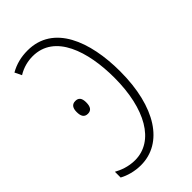

<svg xmlns="http://www.w3.org/2000/svg" viewBox="-226 -794 873 873"><g transform="rotate(-45 210.5 -357.0)"><path d="M133 10C275 10 368 -131 368 -359C368 -552 303 -724 137 -724C96 -724 59 -715 24 -695L40 -662C72 -682 106 -689 135 -689C277 -689 329 -526 329 -357C329 -158 253 -25 130 -25C87 -25 51 -40 28 -53V-16C55 -1 93 10 133 10ZM97 -368C97 -342 105 -326 128 -326C149 -326 159 -340 159 -368C159 -395 150 -408 128 -408C105 -408 97 -391 97 -368Z"/></g></svg>

Font: Noto Sans ExtraCondensed ExtraLight
Style: Regular
Weight: 200
Width: 2
Designer: Monotype Design Team
Foundry: Monotype Imaging Inc.
Version: Version 2.013